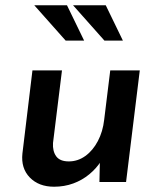

<svg xmlns="http://www.w3.org/2000/svg" viewBox="-20 -690 601 728"><path d="M185 18Q127 18 93 -17Q59 -52 65 -108L103 -423H215L181 -148Q179 -117 193 -97.5Q207 -78 241 -78Q275 -78 303.5 -98.5Q332 -119 351 -155Q370 -191 375 -236L398 -423H510L458 0H357L359 -94L363 -79Q346 -52 319 -29.5Q292 -7 258 5.5Q224 18 185 18ZM234 -670 299 -536H229L110 -670ZM381 -670 446 -536H376L257 -670Z"/></svg>

Font: Josefin Sans Thin SemiBold
Style: Italic
Weight: 600
Italic angle: -7°
Version: Version 2.000